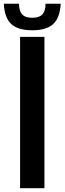

<svg xmlns="http://www.w3.org/2000/svg" viewBox="-53 -995 341 1015"><path d="M53.2 0V-800H181.9V0ZM117.6 -835Q41.8 -835 6.4 -868Q-28.9 -900.9 -32.9 -975.1H47.5Q47.7 -937.2 64 -919.1Q80.4 -901 117.6 -901Q154.5 -901 171.1 -918.9Q187.7 -936.8 187.8 -975.1H268Q263.7 -900.9 228.4 -868Q193.1 -835 117.6 -835Z"/></svg>

Font: Big Shoulders Stencil Text SC Thin
Style: Regular
Weight: 100
Designer: Patric King
Foundry: XO Type Co
Version: Version 2.001